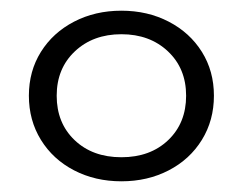

<svg xmlns="http://www.w3.org/2000/svg" viewBox="-20 -766 454 359"><path d="M207 -427Q158 -427 118.5 -447.5Q79 -468 56.5 -504.5Q34 -541 34 -587Q34 -633 56.5 -669Q79 -705 118.5 -725.5Q158 -746 207 -746Q256 -746 295.5 -725.5Q335 -705 357.5 -669Q380 -633 380 -587Q380 -541 357.5 -504.5Q335 -468 295.5 -447.5Q256 -427 207 -427ZM207 -472Q261 -472 294.5 -504Q328 -536 328 -587Q328 -638 294 -670Q260 -702 207 -702Q154 -702 120 -670Q86 -638 86 -587Q86 -536 119.5 -504Q153 -472 207 -472Z"/></svg>

Font: APTA Sans Regular
Style: Regular
Weight: 400
Version: Version 7.200